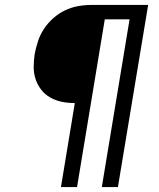

<svg xmlns="http://www.w3.org/2000/svg" viewBox="-20 -755 640 775"><path d="M226 0 282 -339Q255 -339 230 -344Q205 -349 183.5 -361Q162 -373 147 -392Q132 -411 124 -434.5Q116 -458 116 -484Q116 -510 120 -537Q125 -563 133.5 -589Q142 -615 157.5 -638.5Q173 -662 195 -681.5Q217 -701 242 -713Q267 -725 294 -730Q321 -735 347 -735H578L456 0H391L503 -677H403L291 0Z"/></svg>

Font: Iosevka SS04 Light Extended
Style: Italic
Weight: 300
Width: 7
Italic angle: -9°
Monospace: yes
Designer: Belleve Invis
Foundry: Belleve Invis
Version: Version 19.0.0; ttfautohint (v1.8.4)